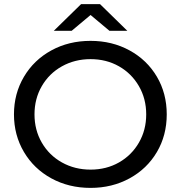

<svg xmlns="http://www.w3.org/2000/svg" viewBox="-20 -907 880 935"><path d="M230 -38.5C286.7 -7.5 350.3 8 421 8C491 8 554.3 -7.5 611 -38.5C667.7 -69.5 712 -112.2 744 -166.5C776 -220.8 792 -282 792 -350C792 -418 776 -479.2 744 -533.5C712 -587.8 667.7 -630.5 611 -661.5C554.3 -692.5 491 -708 421 -708C350.3 -708 286.7 -692.5 230 -661.5C173.3 -630.5 128.8 -587.7 96.5 -533C64.2 -478.3 48 -417.3 48 -350C48 -282.7 64.2 -221.7 96.5 -167C128.8 -112.3 173.3 -69.5 230 -38.5ZM559.5 -116C518.5 -92.7 472.3 -81 421 -81C369.7 -81 323.2 -92.7 281.5 -116C239.8 -139.3 207.2 -171.5 183.5 -212.5C159.8 -253.5 148 -299.3 148 -350C148 -400.7 159.8 -446.5 183.5 -487.5C207.2 -528.5 239.8 -560.7 281.5 -584C323.2 -607.3 369.7 -619 421 -619C472.3 -619 518.5 -607.3 559.5 -584C600.5 -560.7 632.8 -528.5 656.5 -487.5C680.2 -446.5 692 -400.7 692 -350C692 -299.3 680.2 -253.5 656.5 -212.5C632.8 -171.5 600.5 -139.3 559.5 -116ZM513 -757H600L467 -887H375L242 -757H329L421 -834Z"/></svg>

Font: ICO Headline
Style: Regular
Weight: 500
Designer: Julieta Ulanovsky
Foundry: Julieta Ulanovsky
Version: Version 7.200